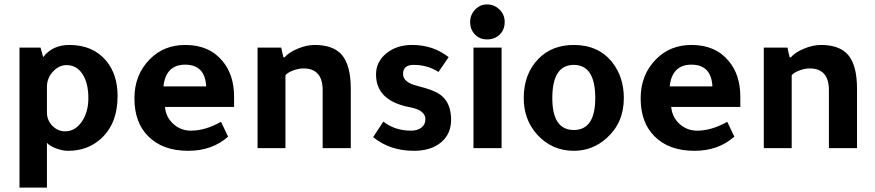

<svg xmlns="http://www.w3.org/2000/svg" viewBox="-20 -669 3953 867"><path d="M163 -454 175 -411Q217 -466 293 -466Q400 -466 460 -394Q511 -332 511 -236Q511 -110 435 -42Q375 12 288 12Q262 12 233 1Q204 -10 192 -24V178H68V-454ZM192 -277V-161Q192 -126 216.5 -101Q241 -76 274 -76Q319 -76 349 -119Q379 -162 379 -226Q379 -294 352.5 -334.5Q326 -375 281 -375Q246 -375 219 -345.5Q192 -316 192 -277Z M1037 -186H725Q729 -140 762.5 -109.5Q796 -79 842 -79Q907 -79 978 -119L1010 -52Q938 12 830 12Q714 12 649 -54Q587 -116 587 -225Q587 -332 657 -402Q720 -466 817 -466Q925 -466 985 -393Q1037 -331 1037 -232ZM718 -279H911Q906 -377 816 -377Q729 -377 718 -279Z M1265 -410Q1285 -433 1325 -449.5Q1365 -466 1401 -466Q1487 -466 1525.5 -419Q1564 -372 1564 -267V0H1437V-262Q1437 -360 1350 -360Q1328 -360 1303 -350.5Q1278 -341 1269 -329V0H1143V-454H1250Q1255 -428 1260 -410Z M1960 -344Q1911 -376 1848 -376Q1800 -376 1800 -335Q1800 -297 1865 -281Q1946 -261 1975 -236Q2017 -200 2017 -128Q2017 -64 1971.5 -26Q1926 12 1849 12Q1740 12 1665 -50L1711 -120Q1763 -79 1836 -79Q1865 -79 1883 -93Q1901 -107 1901 -130Q1901 -172 1830 -185Q1678 -214 1678 -333Q1678 -390 1724.5 -428Q1771 -466 1841 -466Q1936 -466 2006 -411Z M2245 -454V0H2118V-454ZM2103 -570Q2103 -602 2125.5 -625.5Q2148 -649 2179 -649Q2212 -649 2235.5 -626Q2259 -603 2259 -570Q2259 -535 2236.5 -513Q2214 -491 2179 -491Q2146 -491 2124.5 -513.5Q2103 -536 2103 -570Z M2571 -466Q2683 -466 2745 -387Q2797 -321 2797 -226Q2797 -115 2720 -46Q2656 12 2571 12Q2472 12 2405 -62Q2345 -129 2345 -226Q2345 -336 2412 -404Q2473 -466 2571 -466ZM2571 -82Q2668 -82 2668 -226Q2668 -376 2571 -376Q2474 -376 2474 -226Q2474 -82 2571 -82Z M3323 -186H3011Q3015 -140 3048.5 -109.5Q3082 -79 3128 -79Q3193 -79 3264 -119L3296 -52Q3224 12 3116 12Q3000 12 2935 -54Q2873 -116 2873 -225Q2873 -332 2943 -402Q3006 -466 3103 -466Q3211 -466 3271 -393Q3323 -331 3323 -232ZM3004 -279H3197Q3192 -377 3102 -377Q3015 -377 3004 -279Z M3551 -410Q3571 -433 3611 -449.5Q3651 -466 3687 -466Q3773 -466 3811.5 -419Q3850 -372 3850 -267V0H3723V-262Q3723 -360 3636 -360Q3614 -360 3589 -350.5Q3564 -341 3555 -329V0H3429V-454H3536Q3541 -428 3546 -410Z"/></svg>

Font: Tajawal
Style: Bold
Weight: 700
Designer: Boutros Fonts
Foundry: Created by Boutros International 2017
Version: Version 1.700